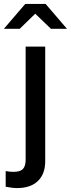

<svg xmlns="http://www.w3.org/2000/svg" viewBox="-72 -747 362 981"><path d="M15 214Q-1 214 -16 211.5Q-31 209 -43 207V127Q-25 131 -2 131Q31 131 45 116.5Q59 102 59 69V-509H159V77Q159 142 121.5 178Q84 214 15 214ZM188 -600 108 -677 29 -600H-52L57 -727H161L270 -600Z"/></svg>

Font: Red Hat Display Medium
Style: Regular
Weight: 500
Designer: Pentagram, MCKL
Foundry: Pentagram, MCKL
Version: Version 1.023